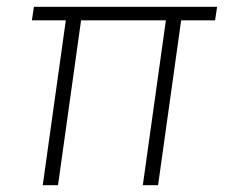

<svg xmlns="http://www.w3.org/2000/svg" viewBox="-20 -546 666 566"><path d="M106 0H151L219 -486H469L401 0H446L514 -486H614L620 -526H80L74 -486H174Z"/></svg>

Font: Mluvka ExtraLight
Style: Italic
Weight: 200
Italic angle: -8°
Designer: Modified by Jiří Krblich, Original typeface by Gumpita Rahayu
Foundry: Gumpita Rahayu & Jiří Krblich
Version: Version 2.000;Glyphs 3.1.1 (3134)